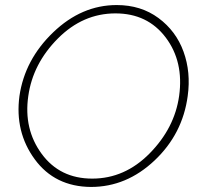

<svg xmlns="http://www.w3.org/2000/svg" viewBox="-20 -735 798 760"><path d="M340 5Q197 4 117.5 -104.5Q38 -213 57 -355Q78 -499 190.5 -607Q303 -715 442 -715Q538 -715 607.5 -663.5Q677 -612 706.5 -530.5Q736 -449 723 -355Q703 -205 592 -100Q481 5 340 5ZM345 -28Q474 -28 572.5 -128Q671 -228 689 -355Q708 -491 636 -586.5Q564 -682 437 -682Q308 -682 209 -582.5Q110 -483 92 -355Q73 -224 145 -126Q217 -28 345 -28Z"/></svg>

Font: Raleway-v4020 ExtraLight
Style: Italic
Weight: 275
Italic angle: -12°
Designer: Matt McInerney, Pablo Impallari, Rodrigo Fuenzalida
Foundry: Matt McInerney, Pablo Impallari, Rodrigo Fuenzalida
Version: Version 4.020;PS 004.020;hotconv 1.0.88;makeotf.lib2.5.64775